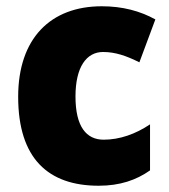

<svg xmlns="http://www.w3.org/2000/svg" viewBox="-20 -583 540 613"><path d="M295 10C363 10 415 -8 459 -39V-186C413 -155 362 -137 311 -137C256 -137 221 -178 221 -275C221 -369 256 -417 309 -417C348 -417 383 -405 425 -384L476 -521C427 -548 371 -563 305 -563C141 -563 38 -460 38 -274C38 -77 134 10 295 10Z"/></svg>

Font: Noto Sans Gujarati UI SemiCondensed Black
Style: Regular
Weight: 900
Width: 4
Designer: Jelle Bosma - Monotype Design Team, Universal Thirst
Foundry: Monotype Imaging Inc.
Version: Version 2.106